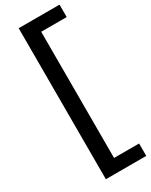

<svg xmlns="http://www.w3.org/2000/svg" viewBox="-259 -860 893 1132"><g transform="rotate(-30 187.0 -294.0)"><path d="M96 220V-808H374V-723.5H200.5V135.5H371V220Z"/></g></svg>

Font: Encode Sans Semi Expanded Medium
Style: Regular
Weight: 500
Width: 6
Designer: Multiple Designers
Foundry: Impallari Type
Version: Version 3.000; ttfautohint (v1.8.3) -l 8 -r 50 -G 200 -x 14 